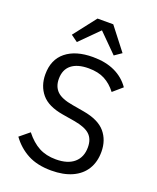

<svg xmlns="http://www.w3.org/2000/svg" viewBox="-169 -1035 939 1146"><g transform="rotate(20 300.0 -461.5)"><path d="M45 -111 106 -161Q147 -109 193 -84.5Q239 -60 301 -60Q376 -60 416.5 -95Q457 -130 457 -193Q457 -245 427 -273Q397 -301 327 -313L249 -326Q153 -342 111 -392.5Q69 -443 69 -516Q69 -610 131 -660Q193 -710 302 -710Q383 -710 441.5 -682.5Q500 -655 536 -603L477 -552Q445 -594 403.5 -616Q362 -638 301 -638Q230 -638 192 -607.5Q154 -577 154 -518Q154 -469 183.5 -440Q213 -411 285 -399L360 -386Q457 -369 499.5 -319Q542 -269 542 -195Q542 -131 513.5 -84.5Q485 -38 430 -13Q375 12 298 12Q209 12 148 -20.5Q87 -53 45 -111ZM348 -935 459 -792 414 -761 297 -878 180 -761 137 -792 248 -935Z"/></g></svg>

Font: iA Writer Duo V
Style: Regular
Weight: 400
Designer: Mike Abbink, Paul van der Laan, Pieter van Rosmalen, Oliver Reichenstein
Foundry: Information Architects Inc.
Version: Version 2.000